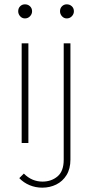

<svg xmlns="http://www.w3.org/2000/svg" viewBox="-20 -660 425 886"><path d="M80 0V-460H111V0ZM95 -575Q82 -575 73 -585Q64 -595 64 -608Q64 -622 73 -631Q82 -640 95 -640Q109 -640 118.5 -631Q128 -622 128 -608Q128 -595 118.5 -585Q109 -575 95 -575ZM175 206Q144 206 116.5 194.5Q89 183 69 162L90 141Q109 160 130.5 169Q152 178 176 178Q217 178 245.5 154Q274 130 274 77V-460H305V76Q305 119 287 148Q269 177 239.5 191.5Q210 206 175 206ZM288 -575Q275 -575 266 -585Q257 -595 257 -608Q257 -622 266 -631Q275 -640 288 -640Q302 -640 311.5 -631Q321 -622 321 -608Q321 -595 311.5 -585Q302 -575 288 -575Z"/></svg>

Font: Outfit Thin Thin
Style: Regular
Weight: 250
Version: Version 1.100;gftools[0.9.27]